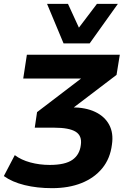

<svg xmlns="http://www.w3.org/2000/svg" viewBox="-51 -788 682 1000"><path d="M220 192Q142 192 77 176Q12 160 -31 129L26 20Q59 45 107 58Q155 71 208 71Q288 71 326 44.5Q364 18 370 -33Q377 -81 343 -102Q309 -123 231 -123H130L142 -204L425 -420L410 -379H70L89 -503H573L556 -398L301 -204L264 -229H321Q394 -229 444 -205.5Q494 -182 517.5 -138.5Q541 -95 532 -35Q523 38 481.5 88.5Q440 139 373.5 165.5Q307 192 220 192ZM280 -562 194 -768H303L360 -644L454 -768H563L416 -562Z"/></svg>

Font: Nunito Sans 7pt ExtraBold
Style: Italic
Weight: 800
Italic angle: -9°
Designer: Vernon Adams
Foundry: Vernon Adams
Version: Version 3.101;gftools[0.9.27]